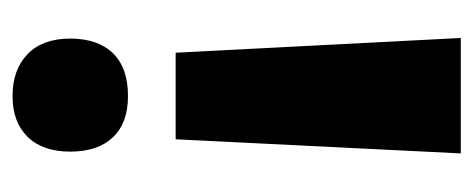

<svg xmlns="http://www.w3.org/2000/svg" viewBox="-248 -506 766 311"><g transform="rotate(90 135.5 -351.0)"><path d="M206.1 -252H65.9L42 -713.9H229ZM43 -81.1Q43 -126 66.7 -150.4Q90.3 -174.8 136.2 -174.8Q179.7 -174.8 202.9 -150.4Q226.1 -126 226.1 -81.1Q226.1 -36.6 202.1 -12.2Q178.2 12.2 136.2 12.2Q93.3 12.2 68.1 -12.2Q43 -36.6 43 -81.1Z"/></g></svg>

Font: Open Sans Condensed ExtraBold
Style: Regular
Weight: 800
Width: 3
Designer: Monotype Design Team
Foundry: Monotype Imaging Inc.
Version: Version 3.000; ttfautohint (v1.8.4)